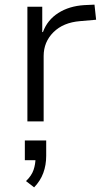

<svg xmlns="http://www.w3.org/2000/svg" viewBox="-20 -523 460 827"><path d="M98 0V-494H162V-385H165Q184 -437 231 -467Q278 -497 343 -501L387 -503L394 -438L325 -432Q252 -426 210 -384Q168 -342 168 -282V0ZM127 284 92 257Q116 234 124.5 209Q133 184 133 157L146 167H87V82H179V148Q179 188 166.5 222Q154 256 127 284Z"/></svg>

Font: Nunito Sans 7pt Light
Style: Regular
Weight: 300
Designer: Vernon Adams
Foundry: Vernon Adams
Version: Version 3.101;gftools[0.9.27]